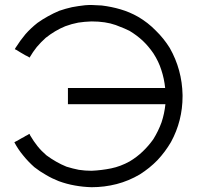

<svg xmlns="http://www.w3.org/2000/svg" viewBox="-20 -739 805 777"><path d="M350.6 -718.8Q360.4 -717.8 371.1 -717.8Q381.8 -717.8 391.6 -716.8Q431.6 -711.9 467.8 -701.2Q504.9 -690.4 539.1 -670.9Q579.1 -647.5 610.4 -615.2Q642.6 -584 667 -544.9Q716.8 -457 718.8 -354.5Q718.8 -352.5 718.8 -349.6Q718.8 -250 671.9 -164.1Q648.4 -124 617.2 -90.8Q585.9 -58.6 545.9 -33.2Q501 -6.8 452.1 5.9Q402.3 18.6 350.6 18.6Q315.4 17.6 283.2 11.7Q250 5.9 217.8 -5.9Q190.4 -16.6 166 -31.2Q141.6 -44.9 119.1 -62.5Q93.8 -85 74.2 -109.4Q53.7 -133.8 38.1 -163.1Q40 -164.1 41 -165Q43 -166 44.9 -167Q49.8 -169.9 55.7 -172.9Q61.5 -176.8 67.4 -179.7Q71.3 -181.6 75.2 -183.6Q79.1 -185.5 83 -188.5Q86.9 -190.4 90.8 -192.4Q94.7 -195.3 99.6 -197.3Q100.6 -195.3 100.6 -194.3Q101.6 -192.4 102.5 -190.4Q116.2 -167 131.8 -147.5Q147.5 -127.9 168 -110.4Q186.5 -96.7 207 -85Q227.5 -73.2 249 -64.5Q274.4 -56.6 298.8 -51.8Q324.2 -47.9 350.6 -47.9Q391.6 -49.8 429.7 -57.6Q467.8 -65.4 504.9 -85.9Q534.2 -103.5 557.6 -126Q581.1 -148.4 600.6 -175.8Q621.1 -209 633.8 -244.1Q645.5 -279.3 649.4 -317.4Q603.5 -317.4 557.6 -317.4Q511.7 -317.4 466.8 -317.4Q434.6 -317.4 403.3 -317.4Q372.1 -317.4 340.8 -317.4Q319.3 -317.4 297.9 -317.4Q276.4 -317.4 254.9 -317.4Q254.9 -319.3 254.9 -321.3Q254.9 -323.2 254.9 -325.2Q254.9 -331.1 254.9 -335.9Q254.9 -341.8 254.9 -347.7Q254.9 -351.6 254.9 -355.5Q254.9 -359.4 254.9 -363.3Q254.9 -368.2 254.9 -373Q254.9 -377.9 254.9 -382.8Q256.8 -382.8 258.8 -382.8Q260.7 -382.8 261.7 -382.8Q306.6 -382.8 351.6 -382.8Q396.5 -382.8 441.4 -382.8Q472.7 -382.8 502.9 -382.8Q534.2 -382.8 565.4 -382.8Q585.9 -382.8 606.4 -382.8Q627.9 -382.8 648.4 -382.8Q644.5 -420.9 632.8 -456.1Q622.1 -490.2 600.6 -523.4Q581.1 -551.8 557.6 -574.2Q533.2 -596.7 503.9 -614.3Q489.3 -622.1 448.2 -637.7Q407.2 -652.3 350.6 -652.3Q322.3 -651.4 296.9 -647.5Q270.5 -642.6 244.1 -632.8Q222.7 -624 203.1 -612.3Q183.6 -600.6 165 -585.9Q145.5 -568.4 128.9 -548.8Q113.3 -529.3 99.6 -505.9Q98.6 -506.8 96.7 -507.8Q94.7 -508.8 93.8 -509.8Q87.9 -512.7 82 -515.6Q76.2 -519.5 70.3 -522.5Q67.4 -524.4 63.5 -526.4Q59.6 -529.3 55.7 -531.2Q51.8 -533.2 47.9 -536.1Q43.9 -538.1 40 -540Q41 -542 42 -543.9Q43 -544.9 43.9 -546.9Q62.5 -576.2 83 -600.6Q104.5 -625 131.8 -646.5Q152.3 -661.1 173.8 -672.9Q196.3 -685.5 219.7 -695.3Q245.1 -704.1 271.5 -710Q296.9 -714.8 324.2 -717.8Q332 -717.8 340.8 -718.8Q348.6 -718.8 350.6 -718.8Z"/></svg>

Font: LeFont
Style: Light
Weight: 300
Designer: Leryon MEDIA
Version: Version 1.0